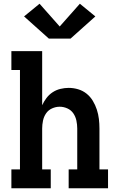

<svg xmlns="http://www.w3.org/2000/svg" viewBox="-20 -1009 640 1029"><path d="M41 0V-101H87V-634H41V-735H206V-445Q215 -465 229 -483.5Q243 -502 262 -514.5Q281 -527 303.5 -532.5Q326 -538 348 -538Q374 -538 399 -530.5Q424 -523 444 -507Q464 -491 477.5 -468.5Q491 -446 499 -421.5Q507 -397 510 -371.5Q513 -346 513 -320V-101H559V0H348V-101H394V-320Q394 -341 389.5 -362.5Q385 -384 373 -401.5Q361 -419 341 -428Q321 -437 300 -437Q279 -437 259 -428Q239 -419 227 -401.5Q215 -384 210.5 -362.5Q206 -341 206 -320V-101H252V0ZM242 -802 109 -921 192 -989 300 -867 408 -989 491 -921 358 -802Z"/></svg>

Font: Iosevka Curly Slab Extended
Style: Bold
Weight: 700
Width: 7
Monospace: yes
Designer: Belleve Invis
Foundry: Belleve Invis
Version: Version 11.1.0; ttfautohint (v1.8.3)